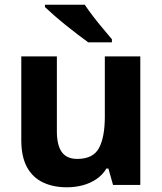

<svg xmlns="http://www.w3.org/2000/svg" viewBox="-20 -786 690 816"><path d="M576.3 -546.4V0H460.4L440.7 -69.8H432.4Q415.4 -41.8 388.7 -24.1Q362 -6.4 330.3 1.8Q298.6 10 264.2 10Q206.3 10 162.5 -10.8Q118.7 -31.6 94.6 -75.8Q70.5 -120.1 70.5 -189.9V-546.4H221.7V-227.6Q221.7 -169.7 242.4 -140.1Q263.2 -110.6 308.4 -110.6Q376 -110.6 400.7 -156.9Q425.5 -203.3 425.5 -289.9V-546.4ZM340.1 -766Q354.8 -744 375.6 -716.8Q396.3 -689.6 418.2 -663.9Q440 -638.2 455.6 -619.2V-606H355.2Q336.3 -619.4 310.8 -638.9Q285.2 -658.4 258.6 -679.9Q232 -701.4 208.8 -721.7Q185.6 -742 171.1 -756V-766Z"/></svg>

Font: Noto Sans Meetei Mayek
Style: Regular
Weight: 400
Designer: Monotype Design Team and Neelakash Kshetrimayum
Foundry: Monotype Imaging Inc.
Version: Version 2.002